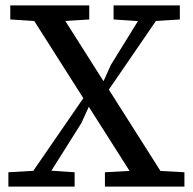

<svg xmlns="http://www.w3.org/2000/svg" viewBox="-20 -690 712 710"><path d="M11 0V-53L132 -60H152L256 -53V0ZM63 0 304 -350 346 -314H317L281 -235L133 0ZM368 0V-53L495 -60H534L662 -53V0ZM367 -336 326 -379H358L390 -450L526 -670H596ZM496 0 70 -670H185L610 0ZM18 -618V-670H310V-618L183 -610H144ZM400 -618V-670H645V-618L534 -611H506Z"/></svg>

Font: Source Serif 4
Style: Regular
Weight: 400
Designer: Frank Grießhammer
Foundry: Adobe Systems Incorporated
Version: Version 4.004;hotconv 1.0.116;makeotfexe 2.5.65601